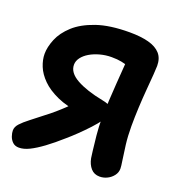

<svg xmlns="http://www.w3.org/2000/svg" viewBox="-130 -825 899 950"><g transform="rotate(20 319.5 -350.0)"><path d="M72 12Q51 12 38.5 0Q26 -12 20.5 -28.5Q15 -45 15 -58Q15 -77 31 -94.5Q47 -112 75 -133.5Q103 -155 137 -182Q161 -200 183 -219Q205 -238 227 -259Q249 -280 269 -301L303 -252Q226 -261 174 -284.5Q122 -308 91 -339Q60 -370 46.5 -403.5Q33 -437 33 -468Q33 -504 50.5 -546.5Q68 -589 109 -626.5Q150 -664 219.5 -688Q289 -712 393 -712Q452 -712 493 -701Q534 -690 555.5 -666Q577 -642 577 -602Q577 -590 574.5 -556Q572 -522 568 -475.5Q564 -429 561.5 -377.5Q559 -326 559 -278Q559 -227 564.5 -182Q570 -137 575 -105.5Q580 -74 580 -62Q580 -42 567.5 -25.5Q555 -9 536 0.5Q517 10 496 10Q467 10 449.5 -10Q432 -30 426 -61Q425 -67 421 -98.5Q417 -130 412.5 -175.5Q408 -221 408 -268Q409 -310 411.5 -358.5Q414 -407 417.5 -453.5Q421 -500 423.5 -535.5Q426 -571 427 -584L439 -553Q425 -557 403.5 -561.5Q382 -566 351 -566Q320 -566 290.5 -558Q261 -550 238 -536.5Q215 -523 201.5 -505Q188 -487 188 -467Q188 -425 240.5 -396Q293 -367 380 -350Q417 -343 425.5 -331Q434 -319 434 -297Q434 -283 417.5 -259.5Q401 -236 375.5 -208.5Q350 -181 323.5 -155.5Q297 -130 277 -113Q231 -72 193.5 -44.5Q156 -17 126.5 -2.5Q97 12 72 12Z"/></g></svg>

Font: Shantell Sans
Style: Bold
Weight: 700
Designer: Stephen Nixon, Anya Danilova, Shantell Martin
Foundry: Arrow Type
Version: Version 1.011;[c5ecc13dd]